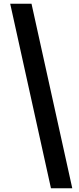

<svg xmlns="http://www.w3.org/2000/svg" viewBox="-20 -833 425 1036"><path d="M255 183 35 -813H150L370 183Z"/></svg>

Font: Noto Sans SC Thin Black
Style: Regular
Weight: 900
Version: Version 2.004-H2;hotconv 1.0.118;makeotfexe 2.5.65603